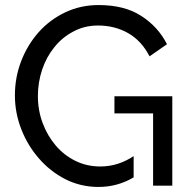

<svg xmlns="http://www.w3.org/2000/svg" viewBox="-20 -735 754 760"><path d="M377 -76Q447 -76 509 -117V-33Q445 5 370 5Q299 5 238 -26Q178 -57 134 -108Q90 -158 64.5 -223Q39 -288 39 -357Q39 -429 64 -493.5Q89 -558 133 -607.5Q177 -657 238 -686Q299 -715 370 -715Q473 -715 539 -672Q606 -629 641 -560L572 -512Q540 -574 487 -604Q434 -634 368 -634Q314 -634 270 -610Q226 -587 195 -548Q164 -510 147 -460Q130 -409 130 -355Q130 -298 149 -247.5Q168 -197 201 -158.5Q234 -120 279 -98Q324 -76 377 -76ZM433 -354H662V0H586V-286H433Z"/></svg>

Font: Raleway Medium Alt1
Style: Regular
Weight: 500
Designer: Matt McInerney, Pablo Impallari, Rodrigo Fuenzalida
Foundry: Matt McInerney, Pablo Impallari, Rodrigo Fuenzalida
Version: Version 3.000g; ttfautohint (v1.5) -l 8 -r 28 -G 28 -x 14 -D